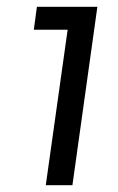

<svg xmlns="http://www.w3.org/2000/svg" viewBox="-20 -765 344 562"><path d="M114 -223 178 -678H79L88 -745H265L192 -223Z"/></svg>

Font: Kosmopol Plus Jakarta Sans Italic It
Style: Regular
Weight: 400
Italic angle: -8.04999°
Designer: Gumpita Rahayu
Foundry: Tokotype
Version: Version 2.006